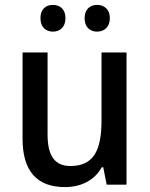

<svg xmlns="http://www.w3.org/2000/svg" viewBox="-20 -753 611 783"><path d="M145 -679C145 -642 167 -624 196 -624C224 -624 247 -642 247 -679C247 -716 224 -733 196 -733C167 -733 145 -716 145 -679ZM325 -679C325 -642 347 -624 376 -624C404 -624 428 -642 428 -679C428 -716 404 -733 376 -733C348 -733 325 -716 325 -679ZM496 -539H394V-263C394 -141 363 -76 267 -76C203 -76 174 -118 174 -205V-539H72V-187C72 -56 130 10 245 10C308 10 365 -16 395 -71H401L415 0H496Z"/></svg>

Font: Noto Sans Gujarati SemiCondensed Medium
Style: Regular
Weight: 500
Width: 4
Designer: Jelle Bosma - Monotype Design Team, Universal Thirst
Foundry: Monotype Imaging Inc.
Version: Version 2.106